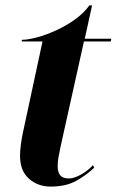

<svg xmlns="http://www.w3.org/2000/svg" viewBox="-20 -679 431 709"><path d="M167 10Q120 10 87 -19Q54 -48 54 -104Q54 -122 57 -145Q60 -168 65 -191L137 -526H60L61 -532Q83 -532 116.5 -541Q150 -550 186.5 -566.5Q223 -583 256 -606.5Q289 -630 310 -659H320L293 -536H391L389 -526H290L204 -139Q199 -115 196 -98.5Q193 -82 193 -65Q193 -43 202.5 -31.5Q212 -20 234 -20Q253 -20 278.5 -34Q304 -48 323 -69L328 -60Q299 -32 261 -11Q223 10 167 10Z"/></svg>

Font: Noto Serif Display ExtraCondensed ExtraBold
Style: Italic
Weight: 800
Width: 2
Italic angle: -12°
Designer: Monotype Design Team
Foundry: Monotype Imaging Inc.
Version: Version 2.009